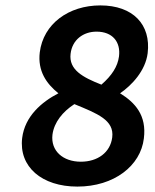

<svg xmlns="http://www.w3.org/2000/svg" viewBox="-20 -678 573 710"><path d="M255 -293C340 -258 403 -234 395 -170C388 -114 341 -80 279 -80C213 -80 167 -120 174 -180C180 -226 212 -265 255 -293ZM241 -479C247 -531 288 -561 337 -561C396 -561 427 -523 420 -469C415 -432 394 -399 355 -365C286 -392 234 -420 241 -479ZM266 12C402 12 500 -65 512 -166C523 -252 479 -299 424 -333C468 -363 518 -417 526 -481C539 -587 472 -658 351 -658C234 -658 140 -590 127 -484C119 -416 151 -369 196 -333C134 -301 72 -248 62 -168C49 -61 135 12 266 12Z"/></svg>

Font: Falling Sky
Style: MedObl
Weight: 500
Designer: Paul D. Hunt
Foundry: Adobe Systems Incorporated
Version: Version 1.02